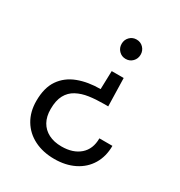

<svg xmlns="http://www.w3.org/2000/svg" viewBox="-169 -670 885 945"><g transform="rotate(30 274.0 -197.0)"><path d="M334 -553Q357 -553 372.5 -537Q388 -521 388 -498Q388 -475 372.5 -459Q357 -443 334 -443Q311 -443 295.5 -459Q280 -475 280 -498Q280 -521 295.5 -537Q311 -553 334 -553ZM276 159Q211 159 161.5 134Q112 109 84.5 63Q57 17 57 -45Q57 -120 88.5 -165.5Q120 -211 175.5 -232Q231 -253 302 -253L305 -357H373L377 -198H351Q307 -198 269 -192.5Q231 -187 201 -171Q171 -155 154.5 -124.5Q138 -94 138 -45Q138 -3 154.5 26.5Q171 56 202 72Q233 88 276 88Q341 88 379.5 54.5Q418 21 418 -40H492Q492 20 465 65Q438 110 389 134.5Q340 159 276 159Z"/></g></svg>

Font: Albert Sans
Style: Regular
Weight: 400
Designer: Andreas Rasmussen
Foundry: a.Foundry
Version: Version 1.025